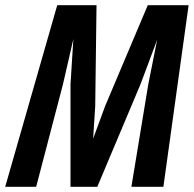

<svg xmlns="http://www.w3.org/2000/svg" viewBox="-57 -718 745 738"><path d="M163 -698H314L309 -310L301 -185L347 -310L511 -698H668L571 0H448L513 -394L547 -565L483 -394L317 0H214V-394L225 -568L185 -394L82 0H-37Z"/></svg>

Font: Azeret Mono Medium
Style: Italic
Weight: 500
Italic angle: -12°
Designer: Martin Vácha
Foundry: Displaay
Version: Version 1.000; Glyphs 3.0.3, build 3074